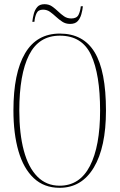

<svg xmlns="http://www.w3.org/2000/svg" viewBox="-20 -885 570 915"><path d="M264 10Q190 10 141 -36Q92 -82 68 -165Q44 -248 44 -359Q44 -537 99.5 -631Q155 -725 265 -725Q377 -725 431 -636Q485 -547 485 -358Q485 -183 427 -86.5Q369 10 264 10ZM264 0Q360 0 408.5 -94Q457 -188 457 -358Q457 -531 414 -623Q371 -715 265 -715Q165 -715 118.5 -623Q72 -531 72 -358Q72 -248 93.5 -167.5Q115 -87 158 -43.5Q201 0 264 0ZM314 -771Q293 -771 277 -781.5Q261 -792 247 -805Q233 -818 218.5 -828.5Q204 -839 185 -839Q162 -839 154 -821.5Q146 -804 144 -781H134Q136 -800 141 -819Q146 -838 157.5 -851.5Q169 -865 192 -865Q213 -865 228 -854.5Q243 -844 256.5 -831Q270 -818 285 -807.5Q300 -797 320 -797Q346 -797 354.5 -815Q363 -833 365 -855H375Q373 -836 367.5 -816.5Q362 -797 350 -784Q338 -771 314 -771Z"/></svg>

Font: Noto Serif Display ExtraCondensed Thin
Style: Regular
Weight: 100
Width: 2
Designer: Monotype Design Team
Foundry: Monotype Imaging Inc.
Version: Version 2.009